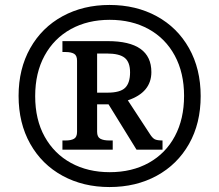

<svg xmlns="http://www.w3.org/2000/svg" viewBox="-20 -745 885 775"><path d="M55 -358Q55 -467 102 -550.5Q149 -634 232.5 -679.5Q316 -725 422 -725Q529 -725 612.5 -679.5Q696 -634 743 -550.5Q790 -467 790 -357Q790 -247 743 -164Q696 -81 612.5 -35.5Q529 10 422 10Q316 10 232.5 -35.5Q149 -81 102 -164.5Q55 -248 55 -358ZM723 -358Q723 -451 685.5 -520.5Q648 -590 580 -627.5Q512 -665 423 -665Q334 -665 266 -627.5Q198 -590 160 -520.5Q122 -451 122 -357Q122 -262 160.5 -193Q199 -124 267 -87Q335 -50 423 -50Q513 -50 581 -88Q649 -126 686 -195.5Q723 -265 723 -358ZM232 -178H245Q267 -178 279 -185Q291 -192 291 -213V-500Q291 -521 279 -528Q267 -535 245 -535H232V-579H415Q591 -579 591 -454Q591 -372 496 -340L585 -204Q595 -188 604.5 -183Q614 -178 636 -178V-141H531L418 -324H372V-213Q372 -192 385 -185Q398 -178 421 -178H435V-141H232ZM414 -371Q465 -371 485 -390.5Q505 -410 505 -453Q505 -494 483.5 -511.5Q462 -529 411 -529H372V-371Z"/></svg>

Font: Noto Serif ExtraBold
Style: Regular
Weight: 800
Designer: Monotype Design Team
Foundry: Monotype Imaging Inc.
Version: Version 1.001